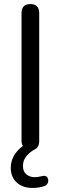

<svg xmlns="http://www.w3.org/2000/svg" viewBox="-20 -732 299 945"><path d="M140 193Q91 193 62 166Q33 139 33 94Q33 31 93 -14Q86 -22 86 -39V-667Q86 -712 129 -712Q173 -712 173 -667V-38Q173 -7 150 4Q127 16 110 36.5Q93 57 93 85Q93 113 110 126.5Q127 140 151 140Q161 140 169 138.5Q177 137 186 135Q205 130 212.5 140.5Q220 151 216.5 165Q213 179 198 184Q183 189 168.5 191Q154 193 140 193Z"/></svg>

Font: Chiron GoRound TC N
Style: Regular
Weight: 350
Designer: Ryoko NISHIZUKA 西塚涼子 (kana, bopomofo & ideographs); Paul D. Hunt (Latin, Greek & Cyrillic); Sandoll Communications 산돌커뮤니
Foundry: Adobe
Version: Version 1.000;hotconv 1.1.1;makeotfexe 2.6.0